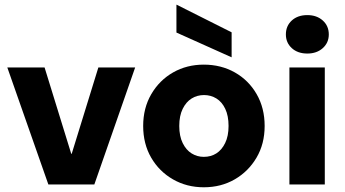

<svg xmlns="http://www.w3.org/2000/svg" viewBox="-20 -782 1461 814"><path d="M185 0 11 -496H169L282 -130H284L397 -496H553L380 0Z M844 12Q772 12 713.5 -21.5Q655 -55 621 -113.5Q587 -172 587 -248Q587 -324 621.5 -383Q656 -442 714 -475Q772 -508 844 -508Q917 -508 975.5 -475Q1034 -442 1068 -383Q1102 -324 1102 -248Q1102 -172 1067.5 -113.5Q1033 -55 975 -21.5Q917 12 844 12ZM844 -117Q874 -117 897 -131.5Q920 -146 934.5 -175.5Q949 -205 949 -248Q949 -291 935 -320.5Q921 -350 897.5 -364.5Q874 -379 845 -379Q816 -379 792.5 -364.5Q769 -350 754.5 -320.5Q740 -291 740 -248Q740 -205 754.5 -175.5Q769 -146 792.5 -131.5Q816 -117 844 -117ZM962 -539 728 -644V-762H729L962 -645Z M1207 0V-496H1357V0ZM1283 -555Q1242 -555 1217 -578Q1192 -601 1192 -636Q1192 -672 1217 -695Q1242 -718 1283 -718Q1323 -718 1348.5 -695Q1374 -672 1374 -636Q1374 -601 1348.5 -578Q1323 -555 1283 -555Z"/></svg>

Font: DM Sans 28pt Black
Style: Regular
Weight: 900
Version: Version 4.004;gftools[0.9.30]